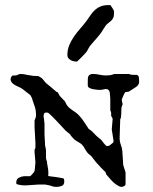

<svg xmlns="http://www.w3.org/2000/svg" viewBox="-20 -729 602 754"><path d="M82 -1Q73.2 -1 66.9 -1.5Q60.5 -2 50.8 -4.4Q45.4 -5.4 44.7 -6.8Q43.9 -8.3 43.9 -12.7Q43.9 -25.4 53.7 -30.8Q63.5 -36.1 74.7 -37.1H98.1Q99.1 -37.1 103.5 -41.7Q107.9 -46.4 109.9 -48.8Q111.3 -49.8 113.5 -53.2Q115.7 -56.6 115.7 -57.6Q116.2 -59.6 116.7 -64.7Q117.2 -69.8 117.7 -75.4Q118.2 -81.1 118.7 -85.9Q119.1 -90.8 119.1 -92.8L115.7 -130.9V-137.7Q115.7 -140.1 116.2 -142.6Q116.7 -145 119.1 -147V-168L115.7 -229V-256.8Q117.2 -258.8 119.4 -265.1Q121.6 -271.5 121.6 -276.9Q121.6 -293.9 117.2 -307.9Q112.8 -321.8 107.4 -336.9Q107.4 -337.9 106.2 -341.8Q105 -345.7 104 -346.2Q102.1 -350.6 100.8 -352.8Q99.6 -355 95.7 -358.4Q94.2 -359.4 90.6 -362.1Q86.9 -364.7 82.8 -368.2Q78.6 -371.6 74.5 -374.8Q70.3 -377.9 68.4 -379.4Q62.5 -383.8 54.9 -387Q47.4 -390.1 40.3 -394Q33.2 -397.9 27.8 -403.3Q22.5 -408.7 21.5 -418Q21.5 -418.9 22.2 -422.1Q22.9 -425.3 23.9 -426.8Q24.4 -427.7 26.6 -429.7Q28.8 -431.6 29.8 -432.6H41.5Q46.9 -433.1 51 -435.8Q55.2 -438.5 61 -438.5Q71.3 -438.5 81.3 -436Q91.3 -433.6 101.6 -432.6Q102.5 -432.1 106.9 -431.6Q111.3 -431.2 116.2 -430.9Q121.1 -430.7 125.5 -430.4Q129.9 -430.2 130.9 -430.2Q131.8 -429.2 137.7 -426Q143.6 -422.9 145.5 -420.9L160.6 -402.8Q170.9 -395 180.4 -386.7Q189.9 -378.4 199.7 -370.1Q199.7 -369.1 202.1 -368.4Q204.6 -367.7 205.6 -367.7Q206.1 -366.7 207 -365.7Q208 -364.7 208 -364.3L214.8 -352.1L234.9 -331.1Q235.8 -330.1 238 -325.2Q240.2 -320.3 240.7 -319.3Q246.1 -310.5 252.4 -305.2Q258.8 -299.8 265.4 -295.4Q272 -291 278.6 -286.4Q285.2 -281.7 291.5 -274.4Q302.7 -262.2 310.1 -250.5Q317.4 -238.8 327.1 -224.6Q327.1 -223.6 328.4 -222.9Q329.6 -222.2 330.6 -221.2L338.9 -215.3Q340.3 -214.4 344 -210.4Q347.7 -206.5 352.1 -202.1Q356.4 -197.8 360.4 -193.8Q364.3 -189.9 365.7 -189.5Q366.7 -188 370.1 -185.5Q373.5 -183.1 374.5 -182.6Q377.4 -180.2 380.9 -175.5Q384.3 -170.9 387.7 -166.5Q391.1 -162.1 394.5 -158.7Q397.9 -155.3 401.4 -155.3Q406.7 -155.3 410.9 -158.4Q415 -161.6 418.9 -164.6Q424.3 -168.5 425 -170.2Q425.8 -171.9 425.8 -176.8L418.9 -220.7L422.4 -262.7Q422.4 -263.2 421.4 -265.1Q420.4 -267.1 419.2 -269Q418 -271 417.2 -272.7Q416.5 -274.4 416.5 -274.4V-286.1Q416.5 -287.6 415.3 -291Q414.1 -294.4 413.1 -295.4V-340.3Q413.1 -341.8 412.8 -345.7Q412.6 -349.6 412.1 -354Q411.6 -358.4 411.4 -362.3Q411.1 -366.2 410.6 -367.7Q409.7 -372.1 406 -375.7Q402.3 -379.4 397 -379.4Q391.6 -379.4 385.7 -377.7Q379.9 -376 373.5 -376Q370.1 -376 362.1 -376.5Q354 -377 345.7 -378.7Q337.4 -380.4 331.1 -383.8Q324.7 -387.2 324.7 -393.6V-408.7Q324.7 -414.6 325 -420.2Q325.2 -425.8 327.1 -429.7Q329.1 -433.6 333.3 -436Q337.4 -438.5 344.7 -438.5Q357.9 -438.5 371.3 -435.5Q384.8 -432.6 397 -432.6Q403.8 -432.6 412.6 -433.8Q421.4 -435.1 428.2 -438.5H487.3Q491.2 -436 496.1 -435.5Q501 -435.1 506.3 -435.1H518.1Q524.4 -431.6 525.4 -425Q526.4 -418.5 526.4 -411.6V-408.7Q526.4 -395.5 514.6 -387.7L487.3 -370.1Q487.3 -369.6 485.4 -369.1Q483.4 -368.7 481 -368.4Q478.5 -368.2 476.1 -367.9Q473.6 -367.7 473.1 -367.7Q471.2 -366.7 468.8 -362.3Q466.3 -357.9 463.9 -352.3Q461.4 -346.7 459.7 -342Q458 -337.4 458 -336.4L461.4 -320.8Q461.4 -320.3 461.4 -318.6Q461.4 -316.9 460.4 -316.9Q460.4 -315.9 459.2 -313.5Q458 -311 458 -310.1Q456.5 -304.7 456.5 -297.9Q456.5 -291 456.3 -283.9Q456.1 -276.9 455.3 -270.5Q454.6 -264.2 452.1 -260.3L449.7 -184.1Q450.2 -170.9 454.8 -159.4Q459.5 -147.9 460.4 -135.3L463.9 -81.1Q464.8 -76.7 466.8 -71.8Q469.2 -62.5 473.1 -51.8V-6.8Q473.1 -1.5 467.8 1.7Q462.4 4.9 458 4.9Q452.6 4.9 446.8 2Q440.9 -1 435.1 -5.1Q429.2 -9.3 424.3 -13.9Q419.4 -18.6 416.5 -22Q415 -23.4 412.4 -26.6Q409.7 -29.8 406.7 -33.2Q403.8 -36.6 401.4 -39.3Q398.9 -42 397.9 -43Q397.9 -43.9 395.8 -49.1Q393.6 -54.2 393.1 -54.7Q392.1 -55.2 388.9 -58.3Q385.7 -61.5 382.1 -65.2Q378.4 -68.8 375.2 -72Q372.1 -75.2 371.6 -76.2Q356.4 -91.3 344.7 -107.9Q339.4 -116.2 333 -120.6Q326.7 -125 321.3 -131.8Q321.3 -132.8 318.8 -136.2Q316.4 -139.6 315.4 -141.1Q314.9 -141.6 313.7 -143.8Q312.5 -146 311 -148.4Q309.6 -150.9 308.3 -153.1Q307.1 -155.3 306.6 -155.3Q299.8 -164.6 289.1 -170.2Q278.3 -175.8 270.5 -182.6L262.2 -191.9Q261.2 -192.4 258.5 -196Q255.9 -199.7 255.9 -201.2L238.3 -215.3L199.7 -256.8Q197.8 -258.8 193.6 -262.9Q189.5 -267.1 185.1 -271.5Q180.7 -275.9 177 -279.3Q173.3 -282.7 172.4 -283.7Q169.9 -285.6 167.7 -286.4Q165.5 -287.1 161.6 -287.1Q155.8 -287.1 153.6 -283.4Q151.4 -279.8 151.4 -274.4Q151.4 -273.4 151.4 -269.8Q151.4 -266.1 152.3 -266.1L154.8 -242.7V-201.2L157.2 -155.3Q157.7 -155.3 158.2 -152.8Q158.7 -150.4 159.2 -147.5Q159.7 -144.5 160.2 -141.8Q160.6 -139.2 160.6 -138.7V-107.9Q160.6 -107.4 161.9 -102.3Q163.1 -97.2 164.1 -96.2Q165 -85 167.5 -73.5Q169.9 -62 169.9 -50.8Q169.9 -48.3 169.9 -45.2Q169.9 -42 168.9 -39.6L172.4 -37.1Q175.3 -36.6 182.1 -35.9Q189 -35.2 196.5 -34.2Q204.1 -33.2 210.7 -32Q217.3 -30.8 219.7 -30.3Q228.5 -29.8 230.5 -26.9Q232.4 -23.9 232.4 -16.1Q232.4 -2.9 222.7 1Q212.9 4.9 202.1 4.9Q196.8 4.9 193.1 4.4Q189.5 3.9 186.5 2.9Q183.6 2 180.4 0.7Q177.2 -0.5 172.4 -1.5Q169.9 -1.5 164.3 -2.9Q158.7 -4.4 157.2 -4.4H132.8ZM244.6 -512.7Q244.6 -533.7 252 -551.5Q259.3 -569.3 270.5 -585.4Q281.7 -601.6 294.9 -616.5Q308.1 -631.3 319.8 -647Q329.1 -660.2 336.9 -671.4Q344.7 -682.6 354 -690.9Q363.3 -699.2 375.7 -704.1Q388.2 -709 406.7 -709H413.6Q414.6 -707.5 416.7 -704.3Q418.9 -701.2 421.4 -697.5Q423.8 -693.8 425.8 -690.2Q427.7 -686.5 427.7 -685.1V-678.2Q427.7 -671.4 427.2 -667.5Q426.8 -663.6 423.8 -657.2Q420.4 -651.4 416.7 -647.9Q413.1 -644.5 409.4 -641.6Q405.8 -638.7 402.1 -635.7Q398.4 -632.8 395 -628.4Q393.6 -626.5 390.1 -620.8Q386.7 -615.2 385.7 -614.3Q379.9 -604 373.5 -595.7Q367.2 -587.4 360.8 -580.1Q354.5 -572.8 347.7 -565.4Q340.8 -558.1 334 -549.3Q333 -547.9 330.8 -544.4Q328.6 -541 326.4 -536.9Q324.2 -532.7 322.3 -529.3Q320.3 -525.9 319.8 -525.4Q317.9 -522.9 312.7 -517.3Q307.6 -511.7 301.8 -505.9Q295.9 -500 290.3 -494.6Q284.7 -489.3 282.7 -487.3H279.3Q273.9 -487.3 268.1 -488.8Q262.2 -490.2 256.8 -493.4Q251.5 -496.6 248 -501.2Q244.6 -505.9 244.6 -512.7Z"/></svg>

Font: IM FELL English SC
Style: Regular
Weight: 400
Designer: Igino Marini
Foundry: Igino Marini
Version: 3.00